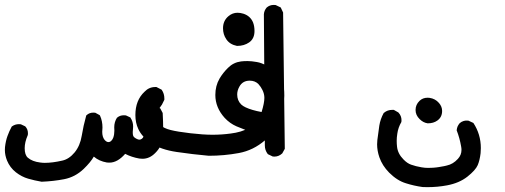

<svg xmlns="http://www.w3.org/2000/svg" viewBox="-31 -459 2051 780"><path d="M477.5 166Q446.3 201.7 413.6 201.7Q408.7 201.7 403.3 201.2Q371.6 195.8 350.1 177.2Q337.4 199.7 309.1 227.1Q274.4 260.3 229.5 269Q186.5 277.3 138.2 279.3Q109.4 274.4 83.3 266.8Q57.1 259.3 33.2 240.7Q9.3 221.7 -2.4 193.4Q-11.2 171.4 -11.2 150.4Q-11.2 144.5 -10.7 138.7Q-7.8 113.3 -0.7 93.8Q6.3 74.2 16.6 55.2L18.1 54.2Q30.3 45.4 45.9 45.4Q49.3 45.4 53.7 45.9L71.3 54.2L72.3 55.2Q82.5 66.4 82.5 82.5Q82.5 88.9 81.5 90.8Q69.3 118.7 69.3 143.1Q69.3 170.4 82 181.6Q100.1 197.3 132.3 201.2Q142.1 202.6 150.9 202.6Q182.6 202.6 222.2 193.4Q249.5 187.5 272 160.4Q294.4 133.3 301 92.8Q307.6 52.2 319.3 10.3L320.8 8.8Q332 -1.5 348.1 -1.5Q351.1 -1.5 356 -1L374 8.8L375.5 11.2Q385.3 32.7 385.3 59.1L384.3 76.2Q384.3 97.7 394 109.4Q401.9 118.2 409.2 118.2Q416 118.2 421.1 113Q426.3 107.9 429.2 100.1Q433.6 87.4 433.6 71.8L433.1 58.1Q433.1 36.6 444.3 19L445.3 18.6Q456.1 9.3 472.2 9.3Q475.6 9.3 480.5 9.8L498.5 18.1L499.5 20Q509.8 35.6 509.8 54.7Q509.8 59.1 509.3 64.5Q508.3 71.3 508.3 77.1Q508.3 86.9 509.5 90.8Q510.7 94.7 513.2 97.7Q518.1 102.1 524.4 105.2Q530.8 108.4 535.2 108.4Q540 108.4 544.9 105Q554.7 99.1 556.2 75.2Q556.6 66.4 556.6 58.6Q556.6 34.7 554.7 7.3Q557.1 -7.3 566.9 -18.6Q579.1 -28.3 596.7 -28.3Q598.1 -28.3 601.6 -28.3L620.1 -18.6L629.9 0Q631.8 37.1 631.8 58.1Q631.8 79.1 631.3 91.8Q629.9 132.8 599.6 162.6Q576.7 186 547.9 186Q541.5 186 535.2 185.1Q503.9 179.7 477.5 166Z M519 8.3Q519 -51.8 556.2 -86.4Q574.2 -105.5 600.1 -105.5Q601.6 -105.5 604.5 -105.5L625.5 -94.7L626.5 -93.3Q636.7 -78.1 636.7 -59.1Q636.7 -57.1 636.7 -53.7L627 -34.2Q604.5 -4.4 604.5 12.7Q604.5 14.6 605 16.1Q608.4 36.1 621.1 49.1Q633.8 62 661.9 69.1Q689.9 76.2 742.4 82.3Q794.9 88.4 832.3 88.4Q869.6 88.4 905.8 83.5Q917 82 926.8 80.1Q946.8 76.2 965.3 68.4Q946.8 61.5 929.7 54.2Q902.8 42.5 881.8 20Q843.8 -22 843.8 -73.2Q843.8 -110.4 860.8 -139.6Q874.5 -163.1 895.5 -183.6Q917.5 -205.6 948.2 -209.5Q959 -210.9 974.9 -210.9Q990.7 -210.9 1012.7 -207Q1051.3 -200.2 1087.9 -163.6Q1119.1 -132.3 1122.6 -102.1Q1124 -86.4 1124 -70.3Q1124 -15.6 1106.4 33.2Q1093.8 68.8 1046.1 110.4Q998.5 151.9 939 162.8Q879.4 173.8 817.4 173.8H816.9Q752 168 687 158.4Q622.1 148.9 584 123Q545.4 97.2 530.8 64.9Q519 40 519 8.3ZM1043 -61.5Q1043 -77.6 1035.2 -93.3Q1029.3 -106 1018.6 -117.7Q1004.9 -131.3 983.4 -131.3Q954.6 -131.3 941.4 -106.9Q932.6 -91.3 932.6 -75.2Q932.6 -50.8 948.7 -34.7Q956.1 -27.8 966.8 -22.9Q991.7 -11.2 1031.7 -3.9Q1043 -40.5 1043 -61.5ZM875 -344.2Q875 -375 897.5 -393.6Q913.6 -407.2 934.1 -407.2Q945.3 -407.2 958 -403.3Q986.3 -394 997.1 -367.7Q1002.9 -352.5 1002.9 -333Q1002.9 -301.8 981 -286.6Q960.4 -272.5 932.6 -272.5H931.6Q902.3 -278.3 888.2 -299.8Q875 -319.3 875 -344.2Z M1081.1 -439Q1084.5 -439 1088.9 -438.5L1109.4 -428.7L1119.1 -408.2L1126 145.5L1115.7 164.1Q1101.6 177.2 1084 177.2Q1081.1 177.2 1077.1 176.8L1057.6 167.5L1056.2 166Q1044.9 150.9 1044.9 131.8L1041 -400.9Q1042 -416 1052.2 -428.2Q1064.5 -439 1081.1 -439Z M1501 127.4Q1501 118.7 1502 109.9Q1505.9 77.1 1510 51Q1514.2 24.9 1527.8 0L1529.3 -1Q1543 -12.7 1563 -12.7Q1564.9 -12.7 1568.8 -12.7L1586.9 -2.4L1587.9 -1.5Q1600.1 11.7 1600.1 29.3Q1600.1 32.2 1599.6 36.6Q1586.4 59.1 1583 84.5Q1580.6 99.6 1580.6 112.8Q1580.6 126 1582 137.2Q1585 165.5 1608.4 189Q1623.5 204.6 1639.2 210Q1658.2 216.8 1681.6 220.7Q1695.3 223.1 1708 223.1Q1720.7 223.1 1728.5 222.4Q1736.3 221.7 1741.5 221.2Q1746.6 220.7 1752 219.7Q1757.3 218.8 1762.7 217.8Q1773.4 216.3 1784.2 213.4Q1809.6 208 1829.1 186.5Q1843.8 170.9 1843.8 149.9Q1843.8 143.1 1842.3 135.7Q1836.4 101.6 1824.2 70.3Q1825.2 61 1828.1 54.4Q1831.1 47.9 1836.4 41.5Q1843.8 35.2 1851.1 33Q1858.4 30.8 1863 30.8Q1867.7 30.8 1872.1 31.2L1892.1 40.5Q1922.4 86.4 1922.4 142.6Q1922.4 153.3 1921.4 163.6Q1918 192.4 1909.7 211.9Q1900.9 232.4 1867.7 258.8Q1834.5 284.7 1785.6 293.9Q1746.6 301.3 1705.1 301.3Q1690.4 301.3 1685.5 300.8Q1650.4 295.9 1618.2 285.6Q1582.5 274.9 1549.8 242.2Q1522 213.9 1510.3 180.2Q1501 153.3 1501 127.4ZM1673.8 24.9Q1657.2 8.8 1657.2 -12.2Q1657.2 -33.7 1673.3 -49.3Q1686.5 -62 1706.1 -62Q1710 -62 1713.9 -61.5Q1737.3 -58.1 1752 -41Q1765.1 -26.4 1765.1 -8.3Q1765.1 17.1 1745.6 30.8Q1730 42 1707 42H1706.5Q1688.5 39.6 1673.8 24.9Z"/></svg>

Font: Bakudai
Style: Bold
Weight: 700
Version: Version 1.48